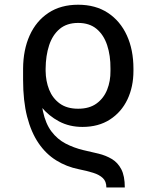

<svg xmlns="http://www.w3.org/2000/svg" viewBox="-20 -573 671 824"><path d="M515.6 231.4H436.5Q436.5 205.6 421.4 191.2Q406.2 176.8 379.6 168.5Q353 160.2 318.4 153.3Q265.1 142.6 221.2 115.2Q177.2 87.9 145.5 41.5Q113.8 -4.9 96.4 -72.3Q79.1 -139.6 79.1 -230.5V-275.4H159.2V-230.5Q152.8 -149.4 164.3 -95.5Q175.8 -41.5 201.2 -8.3Q226.6 24.9 261.7 43.2Q296.9 61.5 337.9 71.3Q371.1 78.6 402.8 86.4Q434.6 94.2 460 109.4Q485.4 124.5 500.5 153.3Q515.6 182.1 515.6 231.4ZM334 -28.3Q277.8 -28.3 233.4 -52Q189 -75.7 157.5 -114Q126 -152.3 108.4 -196.3Q102.5 -210 95.7 -221.7Q88.9 -233.4 84.2 -244.9Q79.6 -256.3 79.1 -268.6V-278.3Q79.6 -359.4 107.4 -421.1Q135.3 -482.9 188 -517.8Q240.7 -552.7 315.4 -552.7Q390.1 -552.7 443.1 -517.8Q496.1 -482.9 524.4 -421.1Q552.7 -359.4 552.7 -278.3V-268.6Q552.7 -200.7 526.9 -146.2Q501 -91.8 451.9 -60.1Q402.8 -28.3 334 -28.3ZM315.4 -106.4Q363.8 -106.4 394.5 -128.9Q425.3 -151.4 439.9 -188.2Q454.6 -225.1 454.1 -268.6V-278.3Q454.6 -334.5 439.9 -378.9Q425.3 -423.3 394.5 -449Q363.8 -474.6 315.4 -474.6Q267.1 -474.6 236.3 -449Q205.6 -423.3 190.9 -378.9Q176.3 -334.5 175.8 -278.3V-268.6Q176.3 -225.1 190.9 -188.2Q205.6 -151.4 236.3 -128.9Q267.1 -106.4 315.4 -106.4Z"/></svg>

Font: GitLab Sans
Style: Regular
Weight: 400
Designer: Rasmus Andersson
Foundry: Modifications by GitLab B.V., manufactured by rsms
Version: Version 4.000;git-c8fb6b7